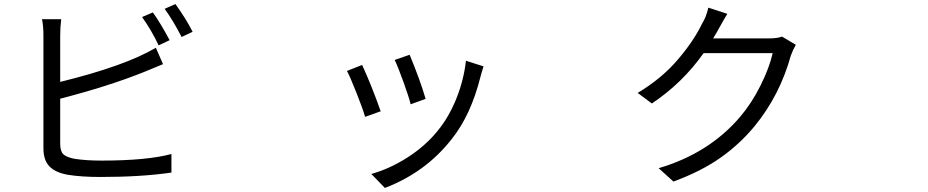

<svg xmlns="http://www.w3.org/2000/svg" viewBox="-20 -844 4540 939"><path d="M809.6 -647.5 755.9 -622.1Q719.7 -698.2 674.8 -760.7L727.5 -783.2Q763.7 -733.4 809.6 -647.5ZM274.4 -443.4Q591.8 -521.5 742.2 -610.4L777.3 -530.3Q684.6 -492.2 682.6 -491.2Q512.7 -422.9 274.4 -361.3V-140.6Q274.4 -104.5 289.6 -89.8Q304.7 -75.2 343.8 -67.4Q400.4 -58.6 475.6 -58.6Q699.2 -58.6 818.4 -90.8V0Q670.9 21.5 471.7 21.5Q376 21.5 311.5 10.7Q251 0 221.7 -30.3Q192.4 -60.5 192.4 -119.1V-668.9Q192.4 -716.8 185.5 -750H279.3Q274.4 -710.9 274.4 -668.9ZM785.2 -800.8 837.9 -824.2Q892.6 -748 921.9 -688.5L868.2 -663.1Q825.2 -746.1 785.2 -800.8Z M1983.4 -576.2Q2035.2 -451.2 2061.5 -360.4L1988.3 -334Q1980.5 -367.2 1953.6 -441.9Q1926.8 -516.6 1910.2 -550.8ZM2258.8 -546.9 2344.7 -519.5Q2340.8 -506.8 2335.9 -490.2Q2331.1 -473.6 2330.1 -469.7Q2283.2 -281.2 2188.5 -163.1Q2061.5 -1 1862.3 75.2L1795.9 6.8Q1886.7 -18.6 1974.1 -74.7Q2061.5 -130.9 2121.1 -205.1Q2174.8 -270.5 2211.4 -360.8Q2248 -451.2 2258.8 -546.9ZM1751 -526.4Q1796.9 -426.8 1841.8 -299.8L1765.6 -272.5Q1754.9 -310.5 1723.1 -390.6Q1691.4 -470.7 1676.8 -497.1Z M3804.7 -665 3872.1 -625Q3858.4 -601.6 3847.7 -572.3Q3793.9 -377.9 3670.9 -227.5Q3598.6 -139.6 3503.9 -72.8Q3409.2 -5.9 3273.4 43.9L3201.2 -21.5Q3447.3 -93.8 3599.6 -272.5Q3656.2 -338.9 3699.7 -426.3Q3743.2 -513.7 3758.8 -584H3420.9Q3317.4 -437.5 3168 -337.9L3098.6 -389.6Q3214.8 -459 3293.9 -551.3Q3373 -643.6 3413.1 -727.5Q3433.6 -759.8 3444.3 -806.6L3537.1 -776.4Q3522.5 -752.9 3501.5 -714.8Q3480.5 -676.8 3467.8 -656.2H3740.2Q3781.2 -656.2 3804.7 -665Z"/></svg>

Font: Bpmf Zihi Sans Regular
Style: Regular
Weight: 400
Foundry: But Ko
Version: Version 1.320